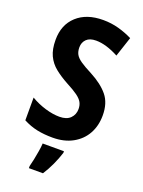

<svg xmlns="http://www.w3.org/2000/svg" viewBox="-173 -803 822 1102"><g transform="rotate(20 238.0 -251.5)"><path d="M444 -208Q444 -145 417 -96Q390 -47 338.5 -18.5Q287 10 216 10Q164 10 121 1Q78 -8 36 -30V-169Q78 -144 125 -130Q172 -116 212 -116Q256 -116 278.5 -138.5Q301 -161 301 -195Q301 -218 291.5 -235.5Q282 -253 258 -270.5Q234 -288 190 -311Q144 -336 110.5 -363Q77 -390 59 -428Q41 -466 41 -524Q41 -616 100 -670Q159 -724 260 -724Q310 -724 355 -711.5Q400 -699 440 -679L400 -558Q323 -599 262 -599Q223 -599 203.5 -579.5Q184 -560 184 -530Q184 -505 193.5 -487.5Q203 -470 227.5 -453Q252 -436 297 -413Q369 -375 406.5 -329Q444 -283 444 -208ZM305 71Q293 109 275 148Q257 187 235 221H149V208Q154 190 159.5 163Q165 136 169.5 108.5Q174 81 175 61H305Z"/></g></svg>

Font: Noto Sans Lao Condensed
Style: Bold
Weight: 700
Width: 3
Designer: Monotype Design Team
Foundry: Monotype Imaging Inc.
Version: Version 2.003; ttfautohint (v1.8.4.7-5d5b)